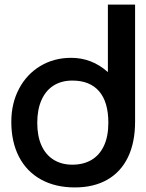

<svg xmlns="http://www.w3.org/2000/svg" viewBox="-20 -810 640 840"><path d="M29.5 -277Q29.5 -357.5 63 -421.2Q96.5 -485 156.2 -521Q216 -557 291.5 -557Q382 -557 452 -494.5V-790H571V-277.5Q571 -187 540 -122.5Q509 -58 449.8 -24Q390.5 10 307.5 10Q222 10 159.2 -24.8Q96.5 -59.5 63 -124.2Q29.5 -189 29.5 -277ZM454 -272.5Q454 -364 413.5 -410.8Q373 -457.5 296.5 -457.5Q249 -457.5 214.5 -435.8Q180 -414 161.5 -372.2Q143 -330.5 143 -272.5Q143 -214.5 161.5 -173.5Q180 -132.5 214.8 -111Q249.5 -89.5 296.5 -89.5Q344.5 -89.5 380 -110.2Q415.5 -131 434.8 -172.2Q454 -213.5 454 -272.5Z"/></svg>

Font: JuliaMono SemiBold
Style: Regular
Weight: 600
Monospace: yes
Designer: cormullion
Foundry: corm
Version: Version 0.055; ttfautohint (v1.8.4)